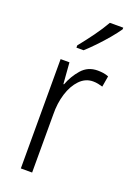

<svg xmlns="http://www.w3.org/2000/svg" viewBox="-147 -822 610 878"><g transform="rotate(20 158.0 -382.5)"><path d="M252 -541Q265 -541 279 -539Q293 -537 305 -532L296 -479Q286 -482 274 -484.5Q262 -487 249 -487Q212 -487 184.5 -458.5Q157 -430 142.5 -383.5Q128 -337 129 -282V0H74V-532H117L125 -429H128Q144 -472 174 -506.5Q204 -541 252 -541ZM294 -757Q279 -735 255.5 -707Q232 -679 206 -652Q180 -625 159 -606H124V-617Q154 -654 181.5 -692Q209 -730 229 -765H294Z"/></g></svg>

Font: Noto Sans Lao Condensed Light
Style: Regular
Weight: 300
Width: 3
Designer: Monotype Design Team
Foundry: Monotype Imaging Inc.
Version: Version 2.003; ttfautohint (v1.8.4.7-5d5b)